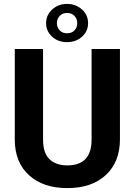

<svg xmlns="http://www.w3.org/2000/svg" viewBox="-20 -965 698 995"><path d="M601.6 -710.9V-242.7Q601.6 -126 528.6 -58.1Q455.6 9.8 329.1 9.8Q204.6 9.8 131.3 -56.2Q58.1 -122.1 56.6 -237.3V-710.9H203.1V-241.7Q203.1 -171.9 236.6 -139.9Q270 -107.9 329.1 -107.9Q452.6 -107.9 454.6 -237.8V-710.9ZM218.8 -844.7Q218.8 -886.7 250.5 -915.8Q282.2 -944.8 327.6 -944.8Q372.6 -944.8 404.5 -916.3Q436.5 -887.7 436.5 -844.7Q436.5 -803.2 405.3 -774.9Q374 -746.6 327.6 -746.6Q280.3 -746.6 249.5 -775.4Q218.8 -804.2 218.8 -844.7ZM274.9 -844.7Q274.9 -823.2 289.1 -807.9Q303.2 -792.5 327.6 -792.5Q352.1 -792.5 366.2 -807.9Q380.4 -823.2 380.4 -844.7Q380.4 -867.2 366 -882.6Q351.6 -897.9 327.6 -897.9Q303.7 -897.9 289.3 -882.6Q274.9 -867.2 274.9 -844.7Z"/></svg>

Font: SteelSelectRoboto
Style: Roboto-Bold
Weight: 700
Designer: Google
Version: Version 2.137; 2017